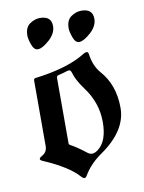

<svg xmlns="http://www.w3.org/2000/svg" viewBox="-82 -761 621 827"><g transform="rotate(-10 229.0 -347.0)"><path d="M44.4 0ZM84 -571.3ZM264.6 -637.2Q264.6 -672.4 286.1 -687.5Q307.6 -702.6 331.1 -702.6Q380.9 -702.6 380.9 -658.7Q380.9 -626.5 349.9 -598.9Q318.8 -571.3 299.8 -571.3Q282.7 -571.3 273.7 -596.9Q264.6 -622.6 264.6 -637.2ZM84 -637.2Q84 -672.4 105.5 -687.5Q127 -702.6 150.4 -702.6Q200.2 -702.6 200.2 -658.7Q200.2 -626.5 169.2 -598.9Q138.2 -571.3 119.1 -571.3Q102.1 -571.3 93 -596.9Q84 -622.6 84 -637.2ZM56.6 -116.2Q79.1 -128.9 79.1 -154.8V-441.4Q79.1 -450.2 86.9 -451.2Q232.4 -469.2 310.1 -519Q315.9 -522.9 322.8 -522.9Q329.6 -522.9 331.1 -513.2Q338.4 -460 366.7 -427.7Q425.3 -361.8 425.3 -261.2Q425.3 -161.6 310.5 -82Q258.3 -45.9 231.4 0.5Q226.1 9.8 220.2 9.8Q214.4 9.8 207 1.5Q163.6 -47.9 54.7 -94.7Q44.4 -99.1 44.4 -104.2Q44.4 -109.4 56.6 -116.2ZM178.2 -149.9Q178.2 -144 184.1 -141.1Q210.4 -127.4 252.9 -94.2Q261.2 -87.9 271.7 -87.9Q282.2 -87.9 295.9 -98.1Q339.4 -129.9 339.4 -214.8Q339.4 -299.8 285.6 -371.1Q254.9 -413.1 246.1 -444.3Q242.2 -458.5 235.4 -458.5Q228.5 -458.5 222.2 -456.1Q210 -451.7 187.5 -446.8Q178.2 -444.8 178.2 -435.5Z"/></g></svg>

Font: UnifrakturMaguntia19
Style: Book
Weight: 400
Designer: j. 'mach' wust, Gerrit Ansmann, Georg Duffner, based on a font by Peter Wiegel, original typeface by Carl Albert Fahrenw
Version: Version 2017-03-19